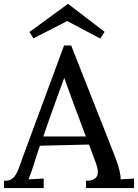

<svg xmlns="http://www.w3.org/2000/svg" viewBox="-33 -951 698 971"><path d="M0 0ZM645 0H402V-37H405Q462 -37 462 -82Q462 -98 451 -129L417 -220L166 -214H169Q157 -181 135 -110Q126 -80 111 -44L188 -48V0H-13V-37H-10Q13 -36 27.5 -46.5Q42 -57 51 -75Q60 -93 73 -130Q74 -134 84 -161L291 -721H327L551 -153Q578 -81 577 -44L645 -48ZM331 -449 292 -557 256 -459Q221 -363 186 -261H401ZM474 -756 308 -844H306L136 -757L116 -789L310 -931H312L496 -790Z"/></svg>

Font: Sumana
Style: Regular
Weight: 400
Designer: Cyreal, Alexei Vanyashin (Devanagari), Olga Karpushina (Latin)
Foundry: Cyreal
Version: Version 1.015;PS 001.015;hotconv 1.0.70;makeotf.lib2.5.58329